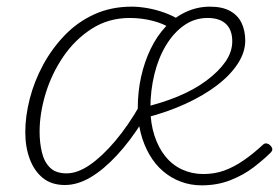

<svg xmlns="http://www.w3.org/2000/svg" viewBox="-20 -539 838 577"><path d="M175 17Q135 17 109 -4Q83 -25 69.5 -61Q56 -97 56 -142Q56 -190 69.5 -242.5Q83 -295 109.5 -344Q136 -393 174.5 -433Q213 -473 263.5 -496Q314 -519 376 -519Q398 -519 423.5 -514.5Q449 -510 474 -501Q499 -492 518 -480L494 -453Q472 -468 438.5 -476.5Q405 -485 370 -485Q306 -485 255.5 -452.5Q205 -420 170 -368.5Q135 -317 117 -257.5Q99 -198 99 -143Q99 -110 106 -81Q113 -52 130.5 -35Q148 -18 180 -18Q213 -18 250 -43.5Q287 -69 326 -115Q365 -161 401 -224L408 -174Q371 -115 331 -72Q291 -29 252 -6Q213 17 175 17ZM586 18Q553 18 523.5 7Q494 -4 470 -24.5Q446 -45 429 -74.5Q412 -104 403 -139Q394 -174 394 -213Q394 -263 404 -308Q414 -353 432.5 -391.5Q451 -430 477.5 -458.5Q504 -487 538.5 -503Q573 -519 611 -519Q648 -519 671.5 -506Q695 -493 706 -470Q717 -447 717 -417Q717 -382 694.5 -347.5Q672 -313 632 -282.5Q592 -252 537.5 -227Q483 -202 417 -185L402 -214Q463 -228 513 -248.5Q563 -269 600 -296.5Q637 -324 657.5 -353.5Q678 -383 678 -415Q678 -449 659 -467Q640 -485 604 -485Q565 -485 533.5 -463Q502 -441 479 -403Q456 -365 444 -316Q432 -267 432 -214Q432 -169 444 -132Q456 -95 477 -69Q498 -43 527.5 -29.5Q557 -16 591 -16Q625 -16 654 -26.5Q683 -37 712 -57Q741 -77 769 -103Q775 -109 781 -108Q787 -107 791 -103Q796 -99 798 -93Q800 -87 793 -80Q773 -60 742.5 -36.5Q712 -13 672.5 2.5Q633 18 586 18Z"/></svg>

Font: Playwrite BE VLG Thin
Style: Regular
Weight: 250
Designer: Veronika Burian, José Scaglione
Foundry: TypeTogether
Version: Version 1.002